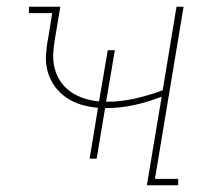

<svg xmlns="http://www.w3.org/2000/svg" viewBox="-20 -550 640 570"><path d="M416 0 460 -263Q419 -247 377.5 -238Q336 -229 294 -229Q293 -229 292.5 -229Q292 -229 292 -229L267 -79H246L271 -230Q246 -232 222 -239Q198 -246 178 -259.5Q158 -273 143.5 -292.5Q129 -312 122 -336Q115 -360 116.5 -386Q118 -412 123 -437L135 -511H66V-530H159L143 -434Q139 -412 138 -389Q137 -366 143 -344.5Q149 -323 161.5 -305.5Q174 -288 192 -276Q210 -264 231 -257.5Q252 -251 274 -249L300 -401H321L295 -248Q296 -248 296.5 -248Q297 -248 298 -248Q339 -248 381 -257.5Q423 -267 463 -282L504 -530H525L440 -19H509V0Z"/></svg>

Font: Iosevka Slab Thin Extended
Style: Italic
Weight: 100
Width: 7
Italic angle: -9°
Monospace: yes
Designer: Belleve Invis
Foundry: Belleve Invis
Version: Version 11.1.0; ttfautohint (v1.8.3)